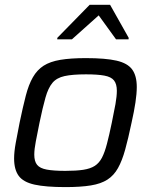

<svg xmlns="http://www.w3.org/2000/svg" viewBox="-20 -755 617 783"><path d="M246.7 8Q166.7 8 120.9 -2.1Q75.1 -12.2 56.3 -37.8Q37.5 -63.5 37.5 -108.7Q37.5 -135.6 44 -171.4Q50.4 -207.3 59.9 -254.5Q73.3 -319 85.1 -364.5Q96.8 -409.9 114.1 -439.9Q131.3 -469.9 157.9 -487Q184.5 -504 226.2 -511Q267.8 -518 330.1 -518Q410.2 -518 455.2 -507.7Q500.2 -497.4 519 -471.7Q537.8 -446 537.8 -400.3Q537.8 -373.4 532.4 -337.3Q527 -301.3 516.5 -254.5Q503 -190.1 490.5 -144.9Q478 -99.6 461.2 -69.6Q444.5 -39.6 418.2 -22.6Q391.9 -5.5 350.4 1.2Q309 8 246.7 8ZM246.5 -58.2Q290.7 -58.2 319.7 -62.6Q348.7 -67.1 366.6 -78.6Q384.5 -90.2 395.9 -112.1Q407.2 -134 416.3 -169.1Q425.5 -204.2 435.9 -254.5Q445.2 -298.6 450.9 -330.6Q456.5 -362.7 456.5 -384.9Q456.5 -412.5 444.9 -427Q433.4 -441.5 405.9 -446.6Q378.4 -451.8 330.3 -451.8Q275.3 -451.8 243.1 -444.7Q210.9 -437.6 193.7 -416.9Q176.5 -396.2 165.5 -357.2Q154.4 -318.3 141.1 -254.5Q132.1 -210 126 -178.1Q119.8 -146.3 119.8 -124.1Q119.8 -97 131.3 -82.8Q142.9 -68.5 170.6 -63.4Q198.4 -58.2 246.5 -58.2ZM213.4 -594.6 213.8 -600.7 345.5 -735.3H429L504.8 -600.7L504.3 -594.6H453.2L382.5 -692.3L273.3 -594.6Z"/></svg>

Font: Saira Thin
Style: Italic
Weight: 100
Italic angle: -12°
Designer: Hector Gatti with collaboration of the Omnibus-Type team
Foundry: Omnibus-Type
Version: Version 1.101